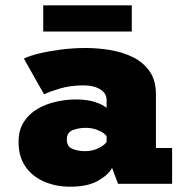

<svg xmlns="http://www.w3.org/2000/svg" viewBox="-20 -693 690 724"><path d="M245 11Q191 11 146.8 -8Q102.5 -27 76.2 -64.5Q50 -102 50 -157.5Q50 -202 69.5 -232.8Q89 -263.5 121.2 -282.2Q153.5 -301 191.5 -309.5Q229.5 -318 266 -318Q311 -318 341.5 -307.2Q372 -296.5 382 -286V-316Q382 -341 358 -356Q334 -371 295 -371Q246.5 -371 208 -359.8Q169.5 -348.5 146 -337.5L70 -472Q89.5 -482 126.2 -491Q163 -500 209.2 -506Q255.5 -512 304 -512Q349.5 -512 396 -504.2Q442.5 -496.5 481.5 -477.2Q520.5 -458 544.2 -424Q568 -390 568 -337V-135H629V0H425L402.5 -60.5Q392 -36.5 352.2 -12.8Q312.5 11 245 11ZM301.5 -123Q329.5 -123 352.8 -135Q376 -147 382 -158V-179Q376 -190 353.2 -200.5Q330.5 -211 303.5 -211Q277.5 -211 254.8 -202.5Q232 -194 232 -167.5Q232 -140.5 252.8 -131.8Q273.5 -123 301.5 -123ZM143 -574V-673H477V-574Z"/></svg>

Font: Trispace ExtraBold
Style: Regular
Weight: 800
Designer: Tyler Finck
Foundry: Etcetera Type Company
Version: Version 1.210; ttfautohint (v1.8.3)